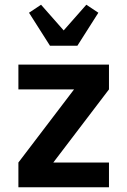

<svg xmlns="http://www.w3.org/2000/svg" viewBox="-20 -794 540 814"><path d="M58 0V-105L294 -415H58V-520H442V-415L206 -105H442V0ZM192 -600 103 -740 154 -774 250 -665 346 -774 397 -740 308 -600Z"/></svg>

Font: Iosevka SS18 Extrabold
Style: Regular
Weight: 800
Monospace: yes
Designer: Belleve Invis
Foundry: Belleve Invis
Version: Version 25.1.1; ttfautohint (v1.8.4)